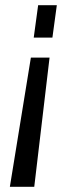

<svg xmlns="http://www.w3.org/2000/svg" viewBox="-20 -560 290 740"><path d="M18 160 99 -338H171L112 160ZM110 -415 127 -540H199L182 -415Z"/></svg>

Font: Pathway Extreme SemiCondensed
Style: Italic
Weight: 400
Width: 4
Italic angle: -8°
Version: Version 1.001;gftools[0.9.26]